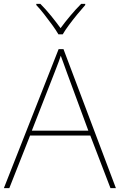

<svg xmlns="http://www.w3.org/2000/svg" viewBox="-20 -969 617 989"><path d="M549 0 445 -271H135L28 0H0L282 -716H307L577 0ZM325 -594Q321 -606 316 -619Q311 -632 305.5 -648Q300 -664 293 -682Q288 -667 282.5 -651.5Q277 -636 271 -621.5Q265 -607 260 -593L144 -296H435ZM281 -792Q269 -813 249 -840.5Q229 -868 207.5 -895.5Q186 -923 167 -943V-949H188Q216 -921 243.5 -887Q271 -853 292 -824Q313 -853 341.5 -887Q370 -921 398 -949H419V-943Q401 -923 378.5 -895.5Q356 -868 335.5 -840.5Q315 -813 303 -792Z"/></svg>

Font: Noto Sans Armenian Thin
Style: Regular
Weight: 250
Version: Version 2.007